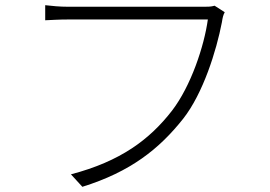

<svg xmlns="http://www.w3.org/2000/svg" viewBox="-20 -711 1040 739"><path d="M845 -664 806 -689C792 -685 780 -685 767 -685C728 -685 289 -685 243 -685C210 -685 180 -688 154 -691V-633C179 -634 206 -636 242 -636C289 -636 724 -636 780 -636C766 -534 715 -380 642 -285C556 -174 444 -90 253 -40L297 8C483 -50 593 -138 685 -254C762 -352 813 -516 834 -625C837 -644 839 -653 845 -664Z"/></svg>

Font: Noto Sans CJK SC Light
Style: Regular
Weight: 300
Designer: Ryoko NISHIZUKA 西塚涼子 (kana, bopomofo & ideographs); Paul D. Hunt (Latin, Greek & Cyrillic); Sandoll Communications 산돌커뮤니
Foundry: Adobe
Version: Version 2.004;hotconv 1.0.118;makeotfexe 2.5.65603